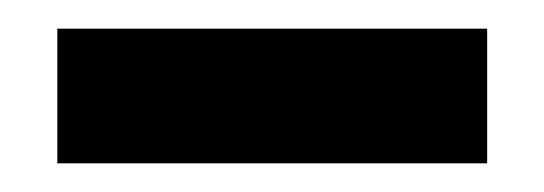

<svg xmlns="http://www.w3.org/2000/svg" viewBox="-20 -673 380 134"><path d="M320 -559H20V-653H320Z"/></svg>

Font: Tilda Sans Bold
Style: Regular
Weight: 700
Designer: ParaType Ltd
Foundry: ParaType Ltd
Version: Version 1.009